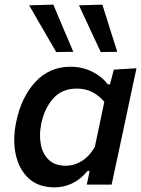

<svg xmlns="http://www.w3.org/2000/svg" viewBox="-20 -798 610 830"><path d="M355 0Q357.5 -10 359.5 -20.5L367.5 -59H358.5Q328 -22 291.5 -5Q255 12 217 12Q145 12 102.8 -28Q60.5 -68 47.5 -133Q41.5 -162 41.5 -193Q41.5 -231.5 50.5 -273Q73 -380 133.8 -444.8Q194.5 -509.5 284.5 -509.5Q336 -509.5 378.5 -488.2Q421 -467 445.5 -433.5H455.5L472 -497L570 -503Q557 -443 545 -386.2Q533 -329.5 520 -268L468 -25.5Q465 -12.5 462.5 0ZM265 -81.5Q299.5 -81.5 332.5 -101.2Q365.5 -121 390 -163L431 -358Q409.5 -383.5 380.2 -399.2Q351 -415 312 -415Q247.5 -415 209.8 -372Q172 -329 158.5 -264Q153 -237 153 -212.5Q153 -192.5 156.5 -174Q164 -132.5 191 -107Q218 -81.5 265 -81.5ZM223 -573Q194 -622.5 165 -673Q136 -723.5 106 -775L210.5 -778Q232 -727 253.5 -676Q275 -625 297 -574ZM415.5 -573Q392 -622.5 368.5 -673.5Q345 -724.5 321.5 -775L422.5 -778Q438.5 -727 454.5 -676Q470.5 -625 487 -574Z"/></svg>

Font: Heraclito Medium
Style: Italic
Weight: 500
Italic angle: -12°
Designer: Kostas Bartsokas (font) & Cristiano Sobral (main changes)
Foundry: Kostas Bartsokas (font) & Cristiano Sobral (main changes)
Version: Version 1.00;July 8, 2020;FontCreator 13.0.0.2655 64-bit